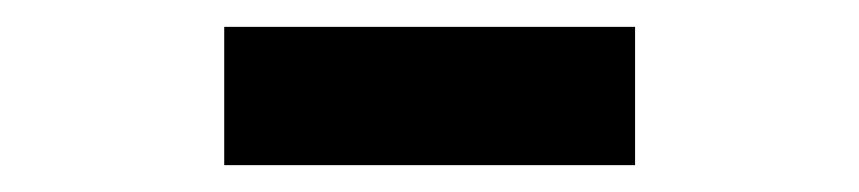

<svg xmlns="http://www.w3.org/2000/svg" viewBox="-20 -747 640 143"><path d="M147 -727H453V-624H147Z"/></svg>

Font: IBM Plex Sans Thai
Style: Bold
Weight: 700
Designer: Mike Abbink, Paul van der Laan, Pieter van Rosmalen, Ben Mitchell, Mark Frömberg
Foundry: Bold Monday
Version: Version 1.2